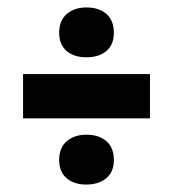

<svg xmlns="http://www.w3.org/2000/svg" viewBox="-20 -570 464 516"><path d="M42 -252V-371H383V-252ZM212 -416Q179 -416 159 -433Q139 -450 139 -482Q139 -515 159.5 -532.5Q180 -550 212 -550Q246 -550 266 -532.5Q286 -515 286 -482Q286 -450 266 -433Q246 -416 212 -416ZM212 -74Q179 -74 159 -91Q139 -108 139 -140Q139 -173 159.5 -190.5Q180 -208 212 -208Q246 -208 266 -190.5Q286 -173 286 -140Q286 -108 265.5 -91Q245 -74 212 -74Z"/></svg>

Font: Bricolage Grotesque 72pt SemiCondensed
Style: Bold
Weight: 700
Width: 4
Designer: Mathieu Triay
Foundry: Atelier Triay
Version: Version 1.001;gftools[0.9.33.dev8+g029e19f]